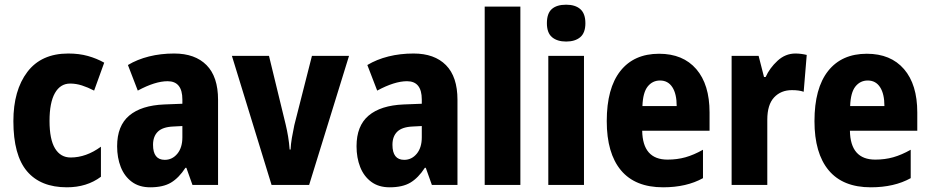

<svg xmlns="http://www.w3.org/2000/svg" viewBox="-20 -788 3962 818"><path d="M265 10Q153 10 95 -58.5Q37 -127 37 -272Q37 -403 96.5 -481.5Q156 -560 271 -560Q317 -560 354.5 -549.5Q392 -539 424 -521L381 -402Q354 -416 329 -424Q304 -432 279 -432Q237 -432 214 -391.5Q191 -351 191 -273Q191 -194 214.5 -155.5Q238 -117 281 -117Q347 -117 410 -163V-35Q350 10 265 10Z M722 -560Q811 -560 860 -510.5Q909 -461 909 -363V0H800L774 -73H770Q742 -30 708.5 -10Q675 10 620 10Q573 10 541.5 -13.5Q510 -37 494.5 -76.5Q479 -116 479 -165Q479 -252 530.5 -295.5Q582 -339 680 -343L757 -346V-364Q757 -442 694 -442Q641 -442 567 -402L525 -511Q565 -535 615 -547.5Q665 -560 722 -560ZM718 -249Q673 -247 652.5 -227Q632 -207 632 -171Q632 -107 682 -107Q714 -107 735.5 -133Q757 -159 757 -203V-251Z M1137 0 968 -550H1126L1197 -258Q1203 -233 1207.5 -206Q1212 -179 1214 -151H1218Q1219 -174 1223.5 -200.5Q1228 -227 1234 -255L1309 -550H1467L1297 0Z M1742 -560Q1831 -560 1880 -510.5Q1929 -461 1929 -363V0H1820L1794 -73H1790Q1762 -30 1728.5 -10Q1695 10 1640 10Q1593 10 1561.5 -13.5Q1530 -37 1514.5 -76.5Q1499 -116 1499 -165Q1499 -252 1550.5 -295.5Q1602 -339 1700 -343L1777 -346V-364Q1777 -442 1714 -442Q1661 -442 1587 -402L1545 -511Q1585 -535 1635 -547.5Q1685 -560 1742 -560ZM1738 -249Q1693 -247 1672.5 -227Q1652 -207 1652 -171Q1652 -107 1702 -107Q1734 -107 1755.5 -133Q1777 -159 1777 -203V-251Z M2197 0H2045V-760H2197Z M2392 -768Q2431 -768 2452.5 -749Q2474 -730 2474 -689Q2474 -648 2452 -629.5Q2430 -611 2392 -611Q2354 -611 2332 -629.5Q2310 -648 2310 -689Q2310 -731 2331 -749.5Q2352 -768 2392 -768ZM2468 -550V0H2316V-550Z M2788 -559Q2890 -559 2946.5 -493.5Q3003 -428 3003 -309V-231H2716Q2718 -108 2824 -108Q2865 -108 2900.5 -118Q2936 -128 2975 -150V-29Q2905 10 2805 10Q2686 10 2625.5 -62.5Q2565 -135 2565 -272Q2565 -412 2623 -485.5Q2681 -559 2788 -559ZM2792 -445Q2760 -445 2739.5 -419.5Q2719 -394 2717 -336H2863Q2863 -388 2844.5 -416.5Q2826 -445 2792 -445Z M3369 -560Q3392 -560 3417 -554L3404 -397Q3385 -404 3354 -404Q3307 -404 3278 -373Q3249 -342 3249 -278V0H3097V-550H3212L3235 -460H3242Q3259 -498 3292.5 -529Q3326 -560 3369 -560Z M3673 -559Q3775 -559 3831.5 -493.5Q3888 -428 3888 -309V-231H3601Q3603 -108 3709 -108Q3750 -108 3785.5 -118Q3821 -128 3860 -150V-29Q3790 10 3690 10Q3571 10 3510.5 -62.5Q3450 -135 3450 -272Q3450 -412 3508 -485.5Q3566 -559 3673 -559ZM3677 -445Q3645 -445 3624.5 -419.5Q3604 -394 3602 -336H3748Q3748 -388 3729.5 -416.5Q3711 -445 3677 -445Z"/></svg>

Font: Noto Sans Myanmar Condensed ExtraBold
Style: Regular
Weight: 800
Width: 3
Designer: Monotype Design Team
Foundry: Monotype Imaging Inc.
Version: Version 2.107; ttfautohint (v1.8.4.7-5d5b)